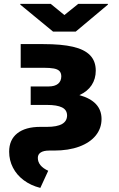

<svg xmlns="http://www.w3.org/2000/svg" viewBox="-20 -754 602 974"><path d="M465.8 -395.5Q465.8 -354 444.8 -322Q423.8 -290 382.8 -271.5Q495.1 -240.2 495.1 -150.4Q495.1 -103.5 466.1 -67.1Q437 -30.8 382.6 -10.5Q328.1 9.8 253.9 9.8H229.5Q201.7 9.8 186.8 19.3Q171.9 28.8 171.9 46.9Q171.9 87.9 224.6 112.3L184.6 199.2Q136.2 187 100.6 160.4Q64.9 133.8 45.7 96.4Q26.4 59.1 26.4 15.6Q26.4 -44.9 67.6 -77.6Q108.9 -110.4 184.6 -110.4H217.8Q269.5 -110.4 294.9 -125Q320.3 -139.6 320.3 -168.9Q319.8 -196.8 294.4 -209.2Q269 -221.7 218.8 -221.7H135.7V-315.4H225.6Q258.3 -315.4 274.7 -329.1Q291 -342.8 291 -367.2Q290.5 -384.3 281.5 -393.6Q272.5 -402.8 253.2 -406.5Q233.9 -410.2 200.2 -410.2H85V-530.3H200.2Q292 -530.3 350.1 -516.8Q408.2 -503.4 437 -473.6Q465.8 -443.8 465.8 -395.5ZM306.6 -677.7 377 -734.4H527.3V-730.5L364.3 -593.8H249L83 -730.5V-734.4H237.3Z"/></svg>

Font: Pretendard JP Black
Style: Regular
Weight: 900
Designer: Base glyphs from Inter by Rasmus Andersson; Hangeul glyphs from Noto Sans CJK(Source Han Sans) by Jang Soo-young and Kan
Foundry: Kil Hyung-jin
Version: Version 1.309